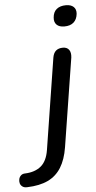

<svg xmlns="http://www.w3.org/2000/svg" viewBox="-177 -742 482 968"><g transform="rotate(-5 64.0 -257.5)"><path d="M-79 191Q-94 192 -103.5 185Q-113 178 -115.5 167.5Q-118 157 -115.5 146.5Q-113 136 -105 128.5Q-97 121 -83 121Q-34 119 -3.5 94Q27 69 36 13L109 -449Q113 -472 126 -483Q139 -494 161 -494Q182 -494 192 -480Q202 -466 199 -441L128 7Q118 69 93 109Q68 149 26 169Q-16 189 -79 191ZM178 -600Q152 -600 139 -613Q126 -626 128 -649Q130 -677 147.5 -691.5Q165 -706 195 -706Q220 -706 233.5 -693.5Q247 -681 245 -658Q242 -630 225 -615Q208 -600 178 -600Z"/></g></svg>

Font: Nunito ExtraLight Medium
Style: Italic
Weight: 500
Italic angle: -9°
Version: Version 3.602